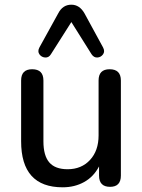

<svg xmlns="http://www.w3.org/2000/svg" viewBox="-20 -789 607 818"><path d="M419 -587Q428 -570 419 -557.5Q410 -545 395 -544Q380 -543 370 -558L284 -695L197 -558Q188 -543 172.5 -544Q157 -545 148 -557.5Q139 -570 148 -587L228 -732Q247 -769 284 -769Q319 -769 340 -732ZM247 9Q70 9 70 -187V-446Q70 -494 117 -494Q165 -494 165 -446V-187Q165 -126 190 -97Q215 -68 268 -68Q327 -68 363.5 -107.5Q400 -147 400 -212V-446Q400 -494 447 -494Q495 -494 495 -446V-41Q495 7 449 7Q402 7 402 -41V-80Q379 -36 338.5 -13.5Q298 9 247 9Z"/></svg>

Font: Chiron GoRound TC
Style: Regular
Weight: 400
Designer: Ryoko NISHIZUKA 西塚涼子 (kana, bopomofo & ideographs); Paul D. Hunt (Latin, Greek & Cyrillic); Sandoll Communications 산돌커뮤니
Foundry: Adobe
Version: Version 1.000;hotconv 1.1.1;makeotfexe 2.6.0